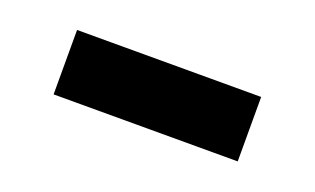

<svg xmlns="http://www.w3.org/2000/svg" viewBox="-31 -462 482 294"><g transform="rotate(20 210.0 -315.5)"><path d="M60 -263V-368H360V-263Z"/></g></svg>

Font: Manrope ExtraLight ExtraBold
Style: Regular
Weight: 800
Version: Version 4.504